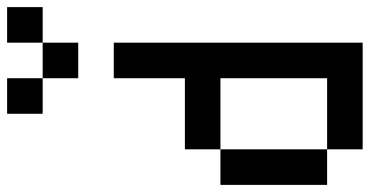

<svg xmlns="http://www.w3.org/2000/svg" viewBox="-270 -870 1040 540"><g transform="rotate(-90 250.0 -600.0)"><path d="M0 -200V-500H100V-200ZM100 -200H300V-500H100V-600H300V-800H400V-100H100ZM300 -1100V-1000H200V-1100ZM300 -1000H400V-900H300ZM500 -1100V-1000H400V-1100Z"/></g></svg>

Font: GalmuriMono9 Regular
Style: Regular
Weight: 400
Designer: Lee Minseo (quiple)
Version: Version 2.399;hotconv 1.1.1;makeotfexe 2.6.0 DEVELOPMENT